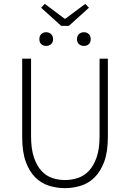

<svg xmlns="http://www.w3.org/2000/svg" viewBox="-20 -963 674 995"><path d="M316 12Q274 12 234 -0.5Q194 -13 163 -43.5Q132 -74 113.5 -125Q95 -176 95 -253V-659H141V-258Q141 -192 155.5 -148.5Q170 -105 194 -78.5Q218 -52 249.5 -41Q281 -30 316 -30Q352 -30 384.5 -41Q417 -52 441.5 -78.5Q466 -105 481 -148.5Q496 -192 496 -258V-659H539V-253Q539 -176 520 -125Q501 -74 470 -43.5Q439 -13 399 -0.5Q359 12 316 12ZM297 -829 193 -923 212 -943 315 -866H319L422 -943L441 -923L337 -829ZM219 -725Q204 -725 194 -734Q184 -743 184 -760Q184 -777 194 -786.5Q204 -796 219 -796Q234 -796 244.5 -786.5Q255 -777 255 -760Q255 -743 244.5 -734Q234 -725 219 -725ZM415 -725Q400 -725 389.5 -734Q379 -743 379 -760Q379 -777 389.5 -786.5Q400 -796 415 -796Q430 -796 440 -786.5Q450 -777 450 -760Q450 -743 440 -734Q430 -725 415 -725Z"/></svg>

Font: hySource Sans Pro Light
Style: Regular
Weight: 300
Designer: Paul D. Hunt
Foundry: Adobe Systems Incorporated
Version: Version 2.021;PS 2.000;hotconv 1.0.86;makeotf.lib2.5.63406